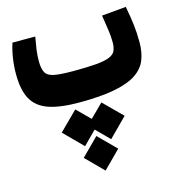

<svg xmlns="http://www.w3.org/2000/svg" viewBox="-104 -447 794 867"><g transform="rotate(-15 293.0 -13.0)"><path d="M248.5 4.9Q158.7 4.9 105.2 -13.9Q51.8 -32.7 28.3 -75.9Q4.9 -119.1 4.9 -192.4Q4.9 -230 10.5 -266.6Q16.1 -303.2 26.4 -334.5H132.8Q126.5 -298.8 123 -274.2Q119.6 -249.5 119.6 -223.1Q119.6 -187 129.9 -168.9Q140.1 -150.9 169.9 -145Q199.7 -139.2 258.3 -139.2Q326.2 -139.2 366.9 -142.8Q407.7 -146.5 428.7 -155.3Q449.7 -164.1 456.8 -179.4Q463.9 -194.8 463.9 -218.8Q463.9 -247.6 459.7 -275.4Q455.6 -303.2 448.7 -347.7L562.5 -357.9Q571.8 -309.1 576.4 -271Q581.1 -232.9 581.1 -187Q581.1 -141.6 567.1 -106Q553.2 -70.3 517.1 -45.7Q481 -21 416 -8.1Q351.1 4.9 248.5 4.9ZM283.2 170.9 363.8 251.5 283.2 332.5 202.6 251.5ZM344.2 30.3 430.2 115.7 344.2 202.1 258.3 115.7ZM222.2 30.3 308.1 115.7 222.2 202.1 136.2 115.7Z"/></g></svg>

Font: Cascadia Code
Style: Regular
Weight: 400
Monospace: yes
Designer: Aaron Bell
Foundry: Saja Typeworks
Version: Version 2106.017